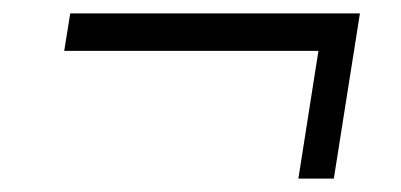

<svg xmlns="http://www.w3.org/2000/svg" viewBox="-20 -439 599 287"><path d="M76 -363 85 -419H518L479 -172H426L456 -363Z"/></svg>

Font: Georama ExtraExtended Light
Style: Italic
Weight: 300
Width: 8
Italic angle: -9°
Designer: Jean-Baptiste Levee
Foundry: Production Type
Version: Version 1.000